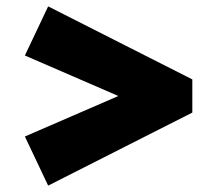

<svg xmlns="http://www.w3.org/2000/svg" viewBox="-20 -561 664 602"><path d="M131 21 58 -133 441 -299V-221L58 -387L131 -541L583 -312V-208Z"/></svg>

Font: Lexend Exa ExtraBold
Style: Regular
Weight: 800
Designer: Bonnie Shaver-Troup, Thomas Jockin
Foundry: Lexend
Version: Version 1.007